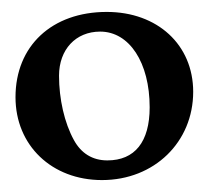

<svg xmlns="http://www.w3.org/2000/svg" viewBox="-20 -696 350 322"><path d="M304 -542C304 -621 244 -676 159 -676C67 -676 6 -619 6 -533C6 -452 67 -394 151 -394C239 -394 304 -458 304 -542ZM231 -516C231 -458 206 -427 160 -427C135 -427 116 -439 104 -461C88 -490 79 -530 79 -569C79 -613 107 -643 148 -643C197 -643 231 -591 231 -516Z"/></svg>

Font: STIXGeneral
Style: Regular
Weight: 400
Designer: MicroPress Inc., with final additions and corrections provided by Coen Hoffman, Elsevier (retired)
Version: Version 1.1.0